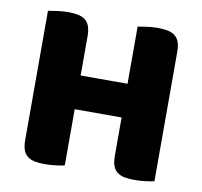

<svg xmlns="http://www.w3.org/2000/svg" viewBox="-72 -692 816 774"><g transform="rotate(10 336.0 -305.0)"><path d="M607 -4Q596 -1 572.5 2Q549 5 526 5Q503 5 485.5 1.5Q468 -2 456 -11Q444 -20 438 -36Q432 -52 432 -78V-234H240V-4Q229 -1 205.5 2Q182 5 159 5Q136 5 118.5 1.5Q101 -2 89 -11Q77 -20 71 -36Q65 -52 65 -78V-606Q76 -608 100 -611.5Q124 -615 146 -615Q169 -615 186.5 -611.5Q204 -608 216 -599Q228 -590 234 -574Q240 -558 240 -532V-372H432V-606Q443 -608 467 -611.5Q491 -615 513 -615Q536 -615 553.5 -611.5Q571 -608 583 -599Q595 -590 601 -574Q607 -558 607 -532Z"/></g></svg>

Font: Baloo
Style: Regular
Weight: 400
Designer: Sarang Kulkarni and Ek Type
Foundry: Ek Type
Version: Version 1.443;PS 1.000;hotconv 16.6.51;makeotf.lib2.5.65220;